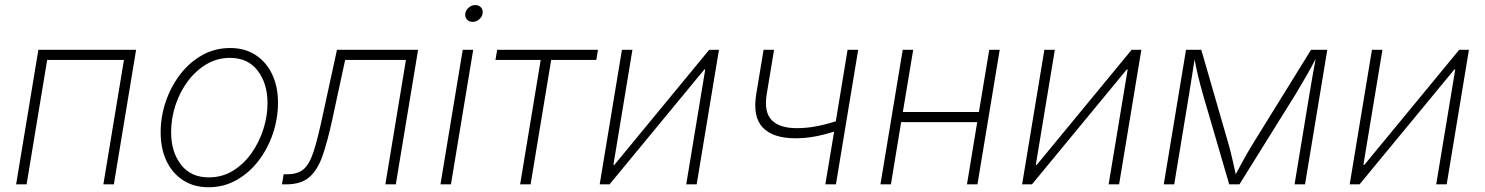

<svg xmlns="http://www.w3.org/2000/svg" viewBox="-20 -748 6025 779"><path d="M532.2 -545.9 441.9 0H399.4L482.9 -504.9H171.4L87.9 0H45.4L135.7 -545.9Z M826.2 11.7Q766.6 11.7 722.9 -16.6Q679.2 -44.9 655.5 -95Q631.8 -145 631.8 -210.9Q631.8 -273.9 652.3 -335Q672.9 -396 710.4 -445.3Q748 -494.6 799.8 -523.9Q851.6 -553.2 914.1 -553.2Q973.1 -553.2 1016.6 -525.1Q1060.1 -497.1 1084 -447Q1107.9 -397 1107.9 -331.1Q1107.9 -267.6 1087.4 -206.5Q1066.9 -145.5 1029.3 -96.2Q991.7 -46.9 939.9 -17.6Q888.2 11.7 826.2 11.7ZM827.1 -28.3Q880.9 -28.3 924.6 -54.9Q968.3 -81.5 999.8 -125.7Q1031.2 -169.9 1048.3 -223.1Q1065.4 -276.4 1065.4 -329.6Q1065.4 -409.2 1025.6 -461.2Q985.8 -513.2 913.1 -513.2Q861.3 -513.2 817.6 -487.3Q773.9 -461.4 741.7 -418Q709.5 -374.5 691.9 -321Q674.3 -267.6 674.3 -211.9Q674.3 -131.8 714.1 -80.1Q753.9 -28.3 827.1 -28.3Z M1124 0 1130.9 -41H1145Q1188 -41 1211.9 -61.5Q1235.8 -82 1252.4 -133.1Q1269 -184.1 1288.6 -276.4L1347.2 -545.9H1676.3L1585.9 0H1543.5L1627 -504.9H1380.4L1328.6 -265.1Q1309.1 -174.3 1288.6 -115.7Q1268.1 -57.1 1234.4 -28.6Q1200.7 0 1141.1 0Z M1767.1 0 1857.4 -545.9H1899.9L1809.6 0ZM1897.5 -659.2Q1882.8 -659.2 1874.3 -669.2Q1865.7 -679.2 1867.7 -693.4Q1870.1 -707.5 1882.1 -717.5Q1894 -727.5 1908.7 -727.5Q1923.3 -727.5 1931.9 -717.5Q1940.4 -707.5 1938 -693.4Q1936 -679.2 1923.8 -669.2Q1911.6 -659.2 1897.5 -659.2Z M2090.3 0 2173.8 -504.9H1990.2L1997.1 -545.9H2406.2L2399.4 -504.9H2216.3L2132.8 0Z M2806.6 0H2764.2L2841.3 -465.8H2837.4L2453.1 0H2413.1L2503.4 -545.9H2545.9L2468.8 -79.1H2472.7L2857.4 -545.9H2897Z M3207 -187Q3116.2 -187 3074.7 -230.7Q3033.2 -274.4 3048.3 -366.2L3078.1 -545.9H3120.6L3090.8 -366.2Q3079.1 -293 3111.1 -260.5Q3143.1 -228 3212.9 -228Q3252 -228 3291 -235.4Q3330.1 -242.7 3371.1 -255.9L3418.9 -545.9H3461.9L3371.6 0H3328.6L3364.3 -213.9Q3318.4 -199.7 3281.7 -193.4Q3245.1 -187 3207 -187Z M3685.1 -545.9 3643.1 -293.5H3951.7L3993.7 -545.9H4036.1L3945.8 0H3903.3L3944.8 -252.4H3636.2L3594.7 0H3552.2L3642.6 -545.9Z M4520.5 0H4478L4555.2 -465.8H4551.3L4167 0H4127L4217.3 -545.9H4259.8L4182.6 -79.1H4186.5L4571.3 -545.9H4610.8Z M4701.7 0 4792 -545.9H4854L4966.3 -157.2Q4975.1 -124.5 4981.4 -96.4Q4987.8 -68.4 4993.7 -41Q5008.3 -68.4 5023.7 -96.4Q5039.1 -124.5 5058.6 -157.2L5299.3 -545.9H5365.2L5274.9 0H5232.4L5293 -367.2Q5298.8 -402.8 5305.2 -438.7Q5311.5 -474.6 5317.9 -508.8Q5298.8 -472.2 5280 -439.5Q5261.2 -406.7 5237.8 -367.7L5008.8 0H4967.3L4859.9 -367.7Q4849.1 -406.2 4841.3 -438.7Q4833.5 -471.2 4826.7 -506.8Q4821.3 -473.1 4815.9 -437.7Q4810.5 -402.3 4804.7 -367.2L4744.1 0Z M5849.6 0H5807.1L5884.3 -465.8H5880.4L5496.1 0H5456.1L5546.4 -545.9H5588.9L5511.7 -79.1H5515.6L5900.4 -545.9H5939.9Z"/></svg>

Font: Inter Extra Light
Style: Italic
Weight: 200
Italic angle: -9.39999°
Designer: Rasmus Andersson
Foundry: rsms
Version: Version 4.000;git-3c8e0fc